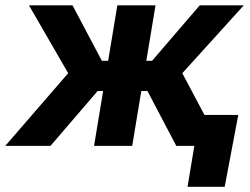

<svg xmlns="http://www.w3.org/2000/svg" viewBox="-49 -556 955 732"><path d="M-28.8 0 210.9 -276.9 61.5 -535.6H227.5L339.4 -324.2H363.3L398.4 -535.6H543.9L508.8 -324.2H530.8L712.4 -535.6H880.4L646 -276.9L793 0H623L513.2 -209H489.7L455.1 0H309.6L344.2 -209H323.2L143.6 0ZM666 156.2 691.9 0H649.9L668.9 -117.7H859.4L807.6 156.2Z"/></svg>

Font: Inter 20pt
Style: Bold Italic
Weight: 700
Italic angle: -9.3988°
Version: Version 4.001;git-66647c0bb